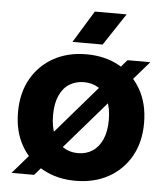

<svg xmlns="http://www.w3.org/2000/svg" viewBox="-53 -771 716 830"><g transform="rotate(5 305.5 -356.0)"><path d="M305 12Q225 12 163.5 -22Q102 -56 67 -117.5Q32 -179 32 -262Q32 -346 67 -407.5Q102 -469 163.5 -503Q225 -537 305 -537Q386 -537 447.5 -503Q509 -469 544 -407.5Q579 -346 579 -262Q579 -179 544 -117.5Q509 -56 447.5 -22Q386 12 305 12ZM305 -108Q341 -108 368 -125.5Q395 -143 410.5 -177.5Q426 -212 426 -262Q426 -313 410.5 -347.5Q395 -382 368 -399Q341 -416 305 -416Q270 -416 242.5 -399Q215 -382 199.5 -347.5Q184 -313 184 -262Q184 -212 199.5 -177.5Q215 -143 242.5 -125.5Q270 -108 305 -108ZM125 2H27L484 -527H583ZM325 -724H463L371 -585H240Z"/></g></svg>

Font: TikTok Sans 24pt
Style: Bold
Weight: 700
Version: Version 4.000